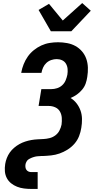

<svg xmlns="http://www.w3.org/2000/svg" viewBox="-20 -1019 640 1254"><path d="M184 215Q160 215 136.5 212Q113 209 91.5 200.5Q70 192 52.5 178Q35 164 24.5 144Q14 124 12 100.5Q10 77 14 52Q17 33 24.5 13.5Q32 -6 44 -23Q56 -40 72.5 -54Q89 -68 107 -78Q125 -88 145 -94.5Q165 -101 185 -104.5Q205 -108 225 -109Q245 -110 264.5 -111Q284 -112 304 -117Q324 -122 341 -134.5Q358 -147 368 -166Q378 -185 382 -205Q385 -227 383.5 -249.5Q382 -272 371.5 -290.5Q361 -309 341 -318Q321 -327 298 -327H232L250 -437H316Q334 -437 353 -443Q372 -449 386.5 -462.5Q401 -476 408.5 -494Q416 -512 420 -531Q423 -550 421.5 -568.5Q420 -587 411 -602.5Q402 -618 385.5 -625.5Q369 -633 350 -633Q333 -633 315 -627Q297 -621 283 -608Q269 -595 261.5 -578Q254 -561 251 -544V-543H119V-546Q124 -573 134.5 -599.5Q145 -626 161.5 -649.5Q178 -673 201 -691.5Q224 -710 250 -722Q276 -734 304 -738.5Q332 -743 359 -743Q389 -743 418.5 -737.5Q448 -732 472.5 -718.5Q497 -705 515.5 -683.5Q534 -662 543.5 -635Q553 -608 554 -577.5Q555 -547 550 -517Q547 -495 539.5 -473.5Q532 -452 516.5 -433.5Q501 -415 482 -401.5Q463 -388 441 -379Q464 -365 480.5 -343.5Q497 -322 506 -296.5Q515 -271 515.5 -242Q516 -213 511 -184Q507 -157 496.5 -130Q486 -103 466.5 -80.5Q447 -58 421.5 -42Q396 -26 369 -16.5Q342 -7 314 -4Q286 -1 259 0Q249 0 248 0Q247 0 243 0.5Q239 1 235 1Q231 1 226.5 1.5Q222 2 218 2.5Q214 3 210 4Q206 5 202.5 6Q199 7 194.5 8.5Q190 10 186.5 11.5Q183 13 179 15Q175 17 171 19Q167 21 163.5 24Q160 27 157.5 30Q155 33 153 37Q151 41 149.5 44.5Q148 48 147 52Q145 62 146 72Q147 82 152 89.5Q157 97 165.5 101Q174 105 184 105H226V215ZM312 -815 232 -954 300 -994 390 -885 517 -999 573 -949 446 -815Z"/></svg>

Font: Iosevka XBd Ex Obl
Style: Regular
Weight: 800
Width: 7
Italic angle: -9°
Monospace: yes
Designer: Belleve Invis
Foundry: Belleve Invis
Version: Version 32.5.0; ttfautohint (v1.8.4)